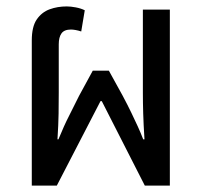

<svg xmlns="http://www.w3.org/2000/svg" viewBox="-20 -578 630 598"><path d="M79 0V-452Q79 -495 94.5 -517.5Q110 -540 134.5 -549Q159 -558 188 -558Q200 -558 216 -555Q232 -552 244 -546L233 -480Q224 -483 215.5 -484.5Q207 -486 201 -486Q180 -486 171.5 -474Q163 -462 163 -440V-289Q163 -258 162.5 -224.5Q162 -191 159 -144H162Q180 -188 195.5 -218Q211 -248 226 -279L269 -358H319L362 -280Q378 -250 389 -227Q400 -204 409 -184.5Q418 -165 426 -144H430Q427 -191 426 -224.5Q425 -258 425 -289V-548H509V0H431L297 -263H293L157 0Z"/></svg>

Font: Noto Sans Thai SemiCondensed
Style: Regular
Weight: 400
Width: 4
Designer: Monotype Design Team
Foundry: Monotype Imaging Inc.
Version: Version 2.001